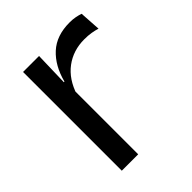

<svg xmlns="http://www.w3.org/2000/svg" viewBox="-149 -584 671 671"><g transform="rotate(-45 186.5 -248.0)"><path d="M143 -298.5 124.5 -361 144.5 -362Q160.5 -424 199.5 -459.8Q238.5 -495.5 303 -495.5Q319 -495.5 331.8 -493Q344.5 -490.5 354.5 -487L359.5 -408.5Q347 -412.5 331.8 -415Q316.5 -417.5 298 -417.5Q243 -417.5 202.2 -387Q161.5 -356.5 143 -298.5ZM66 0V-488H145L141 -344L147 -338V0Z"/></g></svg>

Font: Anek Latin
Style: Regular
Weight: 400
Designer: Yesha Goshar
Foundry: Ek Type
Version: Version 1.003